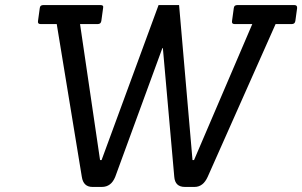

<svg xmlns="http://www.w3.org/2000/svg" viewBox="-20 -738 1193 758"><path d="M748 0H710Q671 0 668 -40L623 -548H621L435 -40Q419 0 382 0H345Q309 0 303 -40L204 -643H140Q128 -643 130 -655L137 -706Q138 -718 151 -718H377Q390 -718 387 -706L380 -655Q378 -643 366 -643H296L375 -106H381L606 -718H687L740 -106H746L976 -643H906Q894 -643 896 -655L903 -706Q904 -718 917 -718H1142Q1154 -718 1153 -706L1146 -655Q1144 -643 1132 -643H1068L800 -40Q782 0 748 0Z"/></svg>

Font: Sanchez
Style: Italic
Weight: 400
Designer: Daniel Hernández
Foundry: LatinoType
Version: Version 1.001